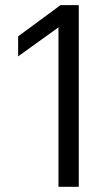

<svg xmlns="http://www.w3.org/2000/svg" viewBox="-20 -719 393 739"><path d="M205.1 0V-613.8L49.8 -502V-579.1L212.9 -699.2H283.2V0Z"/></svg>

Font: Prompt Light
Style: Regular
Weight: 300
Designer: Katatrad Team
Foundry: CadsonDemak
Version: Version 1.000;PS 001.000;hotconv 1.0.88;makeotf.lib2.5.64775